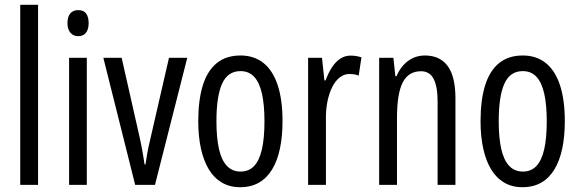

<svg xmlns="http://www.w3.org/2000/svg" viewBox="-20 -780 2445 810"><path d="M140.6 0H65.4V-759.8H140.6Z M346.2 -536.1V0H271.5V-536.1ZM310.1 -737.3Q333 -737.3 343.5 -722.7Q354 -708 354 -682.1Q354 -656.7 342.8 -642.1Q331.5 -627.4 310.1 -627.4Q289.1 -627.4 276.9 -642.1Q264.6 -656.7 264.6 -682.1Q264.6 -709 276.4 -723.1Q288.1 -737.3 310.1 -737.3Z M550.3 0 416 -536.1H493.2L566.9 -210.4Q573.7 -181.2 579.3 -150.4Q585 -119.6 589.8 -86.4H593.8Q596.2 -105.5 601.1 -132.3Q606 -159.2 613.8 -191.9L692.9 -536.1H770L633.8 0Z M1171.9 -268.6Q1171.9 -205.1 1161.1 -153.8Q1150.4 -102.5 1128.4 -65.9Q1106.4 -29.3 1072.8 -9.8Q1039.1 9.8 993.2 9.8Q949.2 9.8 916 -9.8Q882.8 -29.3 860.8 -65.7Q838.9 -102.1 827.6 -153.6Q816.4 -205.1 816.4 -268.6Q816.4 -357.4 835.4 -419.2Q854.5 -481 894 -513.4Q933.6 -545.9 994.6 -545.9Q1051.8 -545.9 1091.3 -514.4Q1130.9 -482.9 1151.4 -421.1Q1171.9 -359.4 1171.9 -268.6ZM893.1 -268.6Q893.1 -198.7 903.8 -151.4Q914.6 -104 937.3 -80.1Q960 -56.2 995.1 -56.2Q1029.8 -56.2 1052 -79.6Q1074.2 -103 1085 -150.1Q1095.7 -197.3 1095.7 -268.6Q1095.7 -338.4 1085 -385.5Q1074.2 -432.6 1052 -456.3Q1029.8 -480 994.6 -480Q940.9 -480 917 -427Q893.1 -374 893.1 -268.6Z M1459 -545.4Q1470.2 -545.4 1481.4 -543.7Q1492.7 -542 1504.9 -538.1L1493.2 -460.9Q1484.4 -464.8 1474.6 -466.3Q1464.8 -467.8 1453.6 -467.8Q1431.6 -467.8 1413.3 -453.4Q1395 -439 1381.8 -413.1Q1368.7 -387.2 1361.6 -353Q1354.5 -318.8 1355 -279.3V0H1279.8V-536.1H1338.4L1348.6 -440.9H1353.5Q1364.7 -471.7 1379.9 -495.1Q1395 -518.6 1414.8 -532Q1434.6 -545.4 1459 -545.4Z M1772.5 -545.9Q1835.9 -545.9 1868.7 -501.5Q1901.4 -457 1901.4 -365.2V0H1826.2V-350.1Q1826.2 -415 1809.3 -447.3Q1792.5 -479.5 1756.3 -479.5Q1703.6 -479.5 1679.2 -432.6Q1654.8 -385.7 1654.8 -282.2V0H1579.6V-536.1H1639.6L1647.9 -458.5H1652.8Q1664.1 -485.4 1681.6 -504.9Q1699.2 -524.4 1722.2 -535.2Q1745.1 -545.9 1772.5 -545.9Z M2362.8 -268.6Q2362.8 -205.1 2352.1 -153.8Q2341.3 -102.5 2319.3 -65.9Q2297.4 -29.3 2263.7 -9.8Q2230 9.8 2184.1 9.8Q2140.1 9.8 2106.9 -9.8Q2073.7 -29.3 2051.8 -65.7Q2029.8 -102.1 2018.6 -153.6Q2007.3 -205.1 2007.3 -268.6Q2007.3 -357.4 2026.4 -419.2Q2045.4 -481 2085 -513.4Q2124.5 -545.9 2185.5 -545.9Q2242.7 -545.9 2282.2 -514.4Q2321.8 -482.9 2342.3 -421.1Q2362.8 -359.4 2362.8 -268.6ZM2084 -268.6Q2084 -198.7 2094.7 -151.4Q2105.5 -104 2128.2 -80.1Q2150.9 -56.2 2186 -56.2Q2220.7 -56.2 2242.9 -79.6Q2265.1 -103 2275.9 -150.1Q2286.6 -197.3 2286.6 -268.6Q2286.6 -338.4 2275.9 -385.5Q2265.1 -432.6 2242.9 -456.3Q2220.7 -480 2185.5 -480Q2131.8 -480 2107.9 -427Q2084 -374 2084 -268.6Z"/></svg>

Font: Open Sans Condensed
Style: Regular
Weight: 400
Width: 3
Designer: Monotype Design Team
Foundry: Monotype Imaging Inc.
Version: Version 3.000